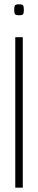

<svg xmlns="http://www.w3.org/2000/svg" viewBox="-20 -873 176 893"><path d="M68 -802Q55 -802 50.5 -806.5Q46 -811 46 -827Q46 -843 50 -848Q54 -853 68 -853Q83 -853 87 -848Q91 -843 91 -827Q91 -811 87 -806.5Q83 -802 68 -802ZM51 0V-700H86V0Z"/></svg>

Font: Georama Condensed ExtraLight
Style: Regular
Weight: 200
Width: 3
Designer: Jean-Baptiste Levee
Foundry: Production Type
Version: Version 1.000